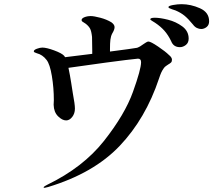

<svg xmlns="http://www.w3.org/2000/svg" viewBox="-20 -845 1040 920"><path d="M982 -743Q982 -725 970 -715.5Q958 -706 944 -706Q934 -706 923.5 -711Q913 -716 905 -727Q883 -754 865 -769Q847 -784 821 -795Q812 -798 804.5 -800.5Q797 -803 792 -805.5Q787 -808 787 -811Q787 -817 809 -821Q831 -825 850 -825Q894 -825 938 -805.5Q982 -786 982 -743ZM804 -559Q804 -550 799.5 -545.5Q795 -541 786 -536Q784 -534 776.5 -529.5Q769 -525 764 -517Q757 -507 752.5 -497Q748 -487 742 -469Q678 -277 553.5 -146Q429 -15 211 51Q197 55 194 55Q189 55 189 53Q189 50 197 45.5Q205 41 207 40Q378 -43 478 -169.5Q578 -296 617 -404.5Q656 -513 656 -547Q656 -564 641 -564Q599 -560 487 -545Q375 -530 308 -520Q316 -482 321 -449L329 -398Q339 -345 339 -325Q339 -301 326 -284.5Q313 -268 297 -268Q278 -268 258 -288Q238 -308 237 -343L238 -365Q238 -424 228.5 -481Q219 -538 203 -558Q184 -583 156 -590Q150 -592 146 -594Q142 -596 142 -599Q142 -606 157 -611.5Q172 -617 183 -617Q203 -617 239.5 -603.5Q276 -590 287 -578L292 -571Q322 -574 422 -587V-603Q422 -646 421 -668Q418 -696 411.5 -708Q405 -720 391 -731Q386 -735 381 -737.5Q376 -740 373.5 -742.5Q371 -745 371 -749Q371 -757 384.5 -762.5Q398 -768 415 -768Q430 -768 460.5 -760Q491 -752 514 -738Q529 -727 529 -715Q529 -703 518 -685Q511 -672 509 -655Q507 -638 507 -611V-598Q616 -612 637 -616Q651 -621 668 -634Q670 -635 678 -640.5Q686 -646 691 -646Q702 -646 737.5 -622Q773 -598 789 -582Q804 -570 804 -559ZM884 -660Q884 -640 870.5 -629.5Q857 -619 842 -619Q811 -619 800 -648Q786 -677 768 -697.5Q750 -718 723 -736Q717 -740 708.5 -745Q700 -750 700 -753Q701 -760 722 -760Q747 -760 785 -750.5Q823 -741 853.5 -718.5Q884 -696 884 -660Z"/></svg>

Font: Shippori Mincho SemiBold
Style: Regular
Weight: 600
Designer: FONTDASU
Foundry: FONTDASU / Google Inc. / but / Adobe
Version: Version 3.110; ttfautohint (v1.8.3)